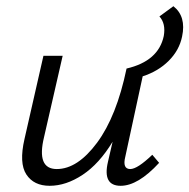

<svg xmlns="http://www.w3.org/2000/svg" viewBox="-20 -594 610 619"><path d="M539 -574Q581 -541 567 -476Q558 -432 524 -398Q490 -364 440 -348L384 -89Q374 -49 400 -49Q423 -49 471 -95L493 -69Q425 5 369 5Q310 5 328 -72L343 -137Q300 -66 246.5 -30.5Q193 5 140 5Q89 5 65 -31.5Q41 -68 59 -146L120 -414H182L122 -152Q97 -49 163 -49Q230 -49 293 -134Q356 -219 388 -373Q491 -397 508 -478Q515 -518 494 -541Z"/></svg>

Font: EauTestInfant
Style: Italic
Weight: 400
Italic angle: -12°
Designer: Christian Thalmann (Catharsis Fonts)
Version: Version 0.001;PS 000.001;hotconv 1.0.88;makeotf.lib2.5.64775